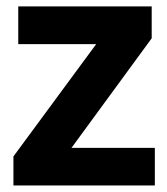

<svg xmlns="http://www.w3.org/2000/svg" viewBox="-20 -566 510 586"><path d="M21 0V-88.6L273.6 -431.4H35.7V-546.4H443V-449.1L198.2 -114.7H452.6V0Z"/></svg>

Font: Nokora
Style: Regular
Weight: 400
Designer: Danh Hong
Foundry: Danh Hong
Version: Version 9.000